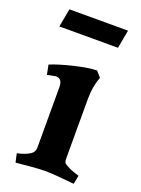

<svg xmlns="http://www.w3.org/2000/svg" viewBox="-125 -682 548 748"><g transform="rotate(20 149.0 -307.5)"><path d="M16 -548 30 -624H273L259 -548ZM217 -321V-76Q217 -63 219.5 -58Q222 -53 232 -48Q250 -37 285 -27L278 9Q192 0 157 0Q122 0 37 9L29 -27Q65 -35 82 -47Q97 -56 97 -76V-326Q97 -361 70 -361L35 -354L27 -394Q63 -409 122 -423Q181 -437 213 -437L233 -414Q217 -372 217 -321Z"/></g></svg>

Font: Buenard
Style: Bold
Weight: 700
Foundry: FontFuror
Version: Version 1.002 2011